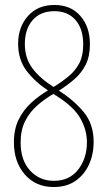

<svg xmlns="http://www.w3.org/2000/svg" viewBox="-20 -743 434 773"><path d="M199 -723Q265 -723 303.5 -679Q342 -635 342 -565Q342 -516 325 -482.5Q308 -449 280 -424.5Q252 -400 217 -378Q276 -341 316.5 -292.5Q357 -244 357 -172Q357 -121 338 -80Q319 -39 283.5 -14.5Q248 10 196 10Q124 10 80 -40.5Q36 -91 36 -170Q36 -223 55 -261.5Q74 -300 105 -328.5Q136 -357 173 -379Q120 -414 86.5 -458.5Q53 -503 53 -567Q53 -634 92.5 -678.5Q132 -723 199 -723ZM199 -698Q143 -698 111.5 -662Q80 -626 80 -566Q80 -509 110.5 -468Q141 -427 196 -393Q230 -414 257 -436.5Q284 -459 299.5 -489Q315 -519 315 -564Q315 -627 284 -662.5Q253 -698 199 -698ZM63 -169Q63 -98 101 -56.5Q139 -15 197 -15Q260 -15 295 -60.5Q330 -106 330 -170Q330 -220 303.5 -266.5Q277 -313 209 -356L195 -365Q159 -344 129 -317.5Q99 -291 81 -255Q63 -219 63 -169Z"/></svg>

Font: Noto Sans Lao ExtraCondensed Thin
Style: Regular
Weight: 100
Width: 2
Designer: Monotype Design Team
Foundry: Monotype Imaging Inc.
Version: Version 2.003; ttfautohint (v1.8.4.7-5d5b)